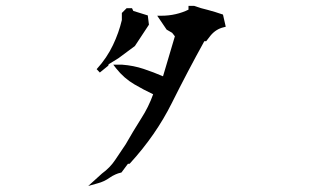

<svg xmlns="http://www.w3.org/2000/svg" viewBox="-20 -718 1040 647"><path d="M391.6 -500H392.1Q430.2 -497.1 463.9 -485.8Q497.6 -474.6 529.3 -460.9L569.3 -595.7L560.1 -607.4L541.5 -618.2L509.8 -665H524.4Q548.8 -665 572.3 -670.4Q595.7 -675.8 615.2 -685.5V-698.2H634.3Q656.7 -689.9 680.2 -684.6Q704.6 -678.2 731.4 -668.9L740.7 -627.9L733.4 -626Q708 -620.1 689.9 -598.6L674.8 -579.1H668.5Q612.3 -477.5 558.8 -370.4Q505.4 -263.2 418.9 -168.5L416.5 -166H411.1L389.2 -136.7Q376.5 -133.8 369.6 -130.4Q358.4 -125.5 350.1 -119.6Q331.5 -106 308.6 -100.1L277.3 -91.3L323.7 -133.3Q350.6 -152.8 367.9 -178.7Q385.3 -204.6 403.3 -231.4Q428.7 -275.9 455.6 -318.4Q480.5 -356.9 496.1 -400.4Q463.9 -415.5 433.1 -433.6Q397.9 -454.1 371.6 -487.3L361.8 -500ZM390.6 -650.4V-674.3L406.7 -690.4H424.8L429.2 -681.2L478 -666L481.9 -634.8L434.6 -563L379.4 -522L346.2 -501.5L344.7 -496.6L316.4 -473.6L305.7 -484.9Q340.3 -522.9 360.8 -566.4Q380.4 -607.4 390.6 -650.4Z"/></svg>

Font: Bakudai
Style: Bold
Weight: 700
Version: Version 1.48